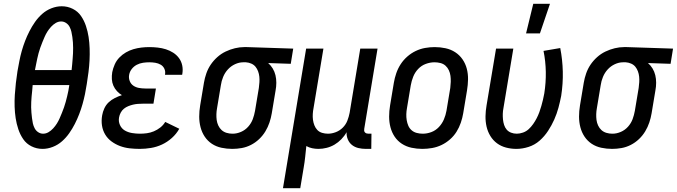

<svg xmlns="http://www.w3.org/2000/svg" viewBox="-20 -776 3564 1011"><path d="M204 8Q173 8 146 -5.5Q119 -19 102.5 -43Q86 -67 76.5 -95.5Q67 -124 62.5 -153.5Q58 -183 57 -214Q56 -245 58 -276Q60 -307 63.5 -338.5Q67 -370 72 -401Q77 -428 82 -454.5Q87 -481 94.5 -507.5Q102 -534 112 -560Q122 -586 135 -611.5Q148 -637 164.5 -660.5Q181 -684 202.5 -703Q224 -722 251 -732.5Q278 -743 305 -743Q336 -743 363 -729.5Q390 -716 406.5 -692Q423 -668 432.5 -639.5Q442 -611 446.5 -581.5Q451 -552 452 -521Q453 -490 451.5 -459Q450 -428 446 -396.5Q442 -365 437 -334Q433 -307 427.5 -280.5Q422 -254 414.5 -227.5Q407 -201 397 -175Q387 -149 374 -123.5Q361 -98 344.5 -74.5Q328 -51 306.5 -32Q285 -13 258 -2.5Q231 8 204 8ZM357 -407Q359 -422 360 -436.5Q361 -451 362.5 -466Q364 -481 364.5 -495.5Q365 -510 365 -524Q365 -538 364 -552.5Q363 -567 361 -581Q359 -595 356 -608.5Q353 -622 346.5 -634.5Q340 -647 328 -655Q316 -663 302 -663Q287 -663 273.5 -655Q260 -647 249 -635Q238 -623 229.5 -609.5Q221 -596 215 -582Q209 -568 203 -553.5Q197 -539 192 -524.5Q187 -510 183 -495.5Q179 -481 176 -466.5Q173 -452 170 -437Q167 -422 164 -407ZM207 -72Q222 -72 235.5 -80Q249 -88 260 -100Q271 -112 279.5 -125.5Q288 -139 294 -153Q300 -167 306 -181.5Q312 -196 317 -210.5Q322 -225 326 -239.5Q330 -254 333.5 -268.5Q337 -283 340 -298Q343 -313 345 -328H152Q151 -313 149.5 -298.5Q148 -284 146.5 -269Q145 -254 144.5 -239.5Q144 -225 144 -211Q144 -197 145.5 -182.5Q147 -168 148.5 -154Q150 -140 153 -126.5Q156 -113 162.5 -100.5Q169 -88 181 -80Q193 -72 207 -72Z M716 8Q689 8 662.5 5Q636 2 612 -7Q588 -16 567.5 -31Q547 -46 534 -67.5Q521 -89 517 -115Q513 -141 518 -169Q521 -187 529.5 -205.5Q538 -224 552.5 -237.5Q567 -251 585 -260Q603 -269 622 -275Q608 -283 596 -296Q584 -309 577 -325Q570 -341 569 -359Q568 -377 571 -396Q575 -416 584 -436.5Q593 -457 608.5 -473Q624 -489 643 -500Q662 -511 682.5 -517Q703 -523 724 -525.5Q745 -528 766 -528Q788 -528 810.5 -525.5Q833 -523 853.5 -516.5Q874 -510 892 -498.5Q910 -487 922.5 -470Q935 -453 939.5 -431.5Q944 -410 940 -387L939 -382H849V-384Q852 -400 845.5 -414Q839 -428 826 -435.5Q813 -443 797.5 -445.5Q782 -448 766 -448Q750 -448 733 -445.5Q716 -443 700.5 -435Q685 -427 674 -413Q663 -399 660 -382Q657 -365 663 -349.5Q669 -334 682 -325Q695 -316 711.5 -313Q728 -310 745 -310H801L788 -230H732Q719 -230 706 -229Q693 -228 680.5 -225Q668 -222 655.5 -217Q643 -212 632.5 -203.5Q622 -195 615.5 -182.5Q609 -170 607 -158Q603 -137 611.5 -118Q620 -99 637 -89Q654 -79 675 -75.5Q696 -72 717 -72Q735 -72 753.5 -74.5Q772 -77 790 -84.5Q808 -92 824 -104.5Q840 -117 850 -134L924 -98Q909 -71 885 -49.5Q861 -28 833 -15Q805 -2 775 3Q745 8 716 8Z M1203 8Q1174 8 1146 2Q1118 -4 1095.5 -19Q1073 -34 1058 -56.5Q1043 -79 1036 -106Q1029 -133 1029 -162Q1029 -191 1034 -221L1054 -341Q1058 -365 1066.5 -389.5Q1075 -414 1089.5 -435.5Q1104 -457 1124 -475Q1144 -493 1168 -504.5Q1192 -516 1217 -522Q1242 -528 1266 -528H1281L1524 -520L1511 -440L1392 -444Q1406 -432 1416 -415.5Q1426 -399 1430.5 -380Q1435 -361 1435 -340.5Q1435 -320 1431 -299L1411 -179Q1407 -155 1399 -131Q1391 -107 1377.5 -84.5Q1364 -62 1344.5 -43.5Q1325 -25 1301.5 -13Q1278 -1 1253 3.5Q1228 8 1203 8ZM1205 -72Q1227 -72 1249 -81.5Q1271 -91 1287 -109Q1303 -127 1311 -148.5Q1319 -170 1323 -193L1343 -313Q1345 -328 1346 -343Q1347 -358 1345.5 -372.5Q1344 -387 1339 -400.5Q1334 -414 1325.5 -424.5Q1317 -435 1303.5 -441Q1290 -447 1275 -448H1261Q1239 -448 1217.5 -438Q1196 -428 1180 -410.5Q1164 -393 1155 -371Q1146 -349 1143 -327L1123 -207Q1120 -191 1119.5 -175Q1119 -159 1121 -144Q1123 -129 1129.5 -115Q1136 -101 1147 -91Q1158 -81 1173 -76.5Q1188 -72 1204 -72Z M1470 215 1592 -520H1683L1631 -207Q1628 -192 1627 -176Q1626 -160 1628 -145Q1630 -130 1635.5 -116Q1641 -102 1651 -91.5Q1661 -81 1676 -76.5Q1691 -72 1707 -72Q1727 -72 1748 -80Q1769 -88 1785 -104Q1801 -120 1809 -140.5Q1817 -161 1821 -182L1877 -520H1968L1898 -98Q1897 -93 1897.5 -88Q1898 -83 1901.5 -79Q1905 -75 1910 -73.5Q1915 -72 1920 -72H1936L1935 8H1906Q1886 8 1867 3.5Q1848 -1 1833.5 -12.5Q1819 -24 1811.5 -42Q1804 -60 1805 -80Q1794 -60 1777.5 -43Q1761 -26 1741.5 -14.5Q1722 -3 1700 2.5Q1678 8 1657 8Q1640 8 1623.5 4.5Q1607 1 1593 -7Q1590 21 1587 50Q1584 79 1579 107L1561 215Z M2204 8Q2175 8 2147 2Q2119 -4 2096 -19Q2073 -34 2058 -56.5Q2043 -79 2036 -106Q2029 -133 2029 -162Q2029 -191 2034 -221L2054 -341Q2058 -365 2066.5 -390Q2075 -415 2089.5 -437.5Q2104 -460 2124.5 -478Q2145 -496 2169 -507.5Q2193 -519 2218.5 -523.5Q2244 -528 2269 -528Q2298 -528 2326 -522Q2354 -516 2377 -501Q2400 -486 2415.5 -463.5Q2431 -441 2438 -414Q2445 -387 2444.5 -358Q2444 -329 2439 -299L2419 -179Q2415 -155 2406.5 -130Q2398 -105 2384 -82.5Q2370 -60 2349.5 -42Q2329 -24 2305 -12.5Q2281 -1 2255 3.5Q2229 8 2204 8ZM2206 -72Q2229 -72 2251.5 -80.5Q2274 -89 2291 -107Q2308 -125 2317.5 -147.5Q2327 -170 2331 -193L2351 -313Q2353 -329 2353.5 -345Q2354 -361 2352 -376.5Q2350 -392 2343.5 -406Q2337 -420 2326 -430Q2315 -440 2299.5 -444Q2284 -448 2268 -448Q2245 -448 2222 -439.5Q2199 -431 2182 -413Q2165 -395 2156 -372.5Q2147 -350 2143 -327L2123 -207Q2120 -191 2119.5 -175Q2119 -159 2121.5 -143.5Q2124 -128 2130 -114Q2136 -100 2147.5 -90Q2159 -80 2174.5 -76Q2190 -72 2206 -72Z M2699 8Q2671 8 2644.5 1Q2618 -6 2597 -21.5Q2576 -37 2562 -60Q2548 -83 2542 -109.5Q2536 -136 2536.5 -164Q2537 -192 2542 -221L2592 -520H2683L2631 -207Q2628 -192 2627.5 -177Q2627 -162 2628.5 -147Q2630 -132 2634.5 -118Q2639 -104 2648 -93.5Q2657 -83 2671 -77.5Q2685 -72 2701 -72Q2717 -72 2734 -78Q2751 -84 2764 -96Q2777 -108 2787.5 -123Q2798 -138 2806 -153.5Q2814 -169 2820 -185.5Q2826 -202 2830.5 -218Q2835 -234 2839 -250.5Q2843 -267 2846 -284Q2855 -341 2854 -397.5Q2853 -454 2842 -508L2930 -523Q2942 -462 2943.5 -399Q2945 -336 2935 -271Q2929 -240 2920.5 -208.5Q2912 -177 2898.5 -146.5Q2885 -116 2866 -87Q2847 -58 2821.5 -35.5Q2796 -13 2763.5 -2.5Q2731 8 2699 8ZM2750 -600 2788 -756H2876L2823 -600Z M3203 8Q3174 8 3146 2Q3118 -4 3095.5 -19Q3073 -34 3058 -56.5Q3043 -79 3036 -106Q3029 -133 3029 -162Q3029 -191 3034 -221L3054 -341Q3058 -365 3066.5 -389.5Q3075 -414 3089.5 -435.5Q3104 -457 3124 -475Q3144 -493 3168 -504.5Q3192 -516 3217 -522Q3242 -528 3266 -528H3281L3524 -520L3511 -440L3392 -444Q3406 -432 3416 -415.5Q3426 -399 3430.5 -380Q3435 -361 3435 -340.5Q3435 -320 3431 -299L3411 -179Q3407 -155 3399 -131Q3391 -107 3377.5 -84.5Q3364 -62 3344.5 -43.5Q3325 -25 3301.5 -13Q3278 -1 3253 3.5Q3228 8 3203 8ZM3205 -72Q3227 -72 3249 -81.5Q3271 -91 3287 -109Q3303 -127 3311 -148.5Q3319 -170 3323 -193L3343 -313Q3345 -328 3346 -343Q3347 -358 3345.5 -372.5Q3344 -387 3339 -400.5Q3334 -414 3325.5 -424.5Q3317 -435 3303.5 -441Q3290 -447 3275 -448H3261Q3239 -448 3217.5 -438Q3196 -428 3180 -410.5Q3164 -393 3155 -371Q3146 -349 3143 -327L3123 -207Q3120 -191 3119.5 -175Q3119 -159 3121 -144Q3123 -129 3129.5 -115Q3136 -101 3147 -91Q3158 -81 3173 -76.5Q3188 -72 3204 -72Z"/></svg>

Font: Iosevka Curly Medium
Style: Italic
Weight: 500
Italic angle: -9°
Monospace: yes
Designer: Belleve Invis
Foundry: Belleve Invis
Version: Version 22.1.2; ttfautohint (v1.8.4)